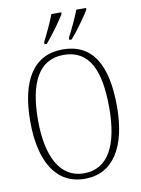

<svg xmlns="http://www.w3.org/2000/svg" viewBox="-100 -998 791 1075"><g transform="rotate(-10 295.0 -460.5)"><path d="M343 -784V-771H356C394 -814 445 -886 466 -921V-931H411C393 -886 370 -835 343 -784ZM202 -784V-771H215C252 -814 304 -886 325 -921V-931H269C252 -886 228 -835 202 -784ZM295 10C457 10 541 -130 541 -358C541 -599 463 -725 296 -725C131 -725 48 -592 48 -359C48 -134 129 10 295 10ZM295 -21C159 -21 92 -152 92 -358C92 -570 155 -694 296 -694C443 -694 497 -570 497 -358C497 -149 434 -21 295 -21Z"/></g></svg>

Font: Noto Serif Hebrew Condensed ExtraLight
Style: Regular
Weight: 200
Width: 3
Designer: Monotype Design Team
Foundry: Monotype Imaging Inc.
Version: Version 2.004